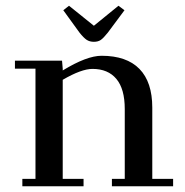

<svg xmlns="http://www.w3.org/2000/svg" viewBox="-20 -651 645 671"><path d="M32.2 -411.1V-439H196.8L199.2 -411.1V-404.8Q283.2 -456.1 335 -456.1Q422.4 -456.1 467.3 -410.2Q512.2 -364.3 512.2 -274.9V-25.9H585V0H371.1V-25.9H416V-270Q416 -340.3 386.7 -375.2Q357.4 -410.2 303.2 -410.2Q264.6 -410.2 199.2 -372.1V-25.9H272V0H58.1V-25.9H104V-411.1ZM201.2 -615.2 221.2 -630.9 308.1 -561 394 -630.9 415 -615.2 356.9 -537.1Q341.8 -518.1 332.3 -511.5Q322.8 -504.9 308.1 -504.9Q293.5 -504.9 283 -511.7Q272.5 -518.6 257.8 -537.1Z"/></svg>

Font: Dehuti
Style: Bold
Weight: 700
Version: Version 1.2